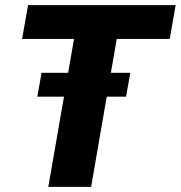

<svg xmlns="http://www.w3.org/2000/svg" viewBox="-20 -731 707 751"><path d="M459.5 -710.9 336.4 0H168.9L292.5 -710.9ZM667 -710.9 644 -578.6H66.4L89.8 -710.9ZM489.7 -446.3 473.1 -353H126L142.6 -446.3Z"/></svg>

Font: Roboto Black
Style: Italic
Weight: 900
Italic angle: -12°
Designer: Christian Robertson
Foundry: Google
Version: Version 3.0; 2020